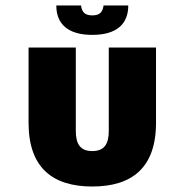

<svg xmlns="http://www.w3.org/2000/svg" viewBox="-20 -672 660 699"><path d="M376 -499V-195C376 -147 359 -122 316 -122C273 -122 256 -147 256 -195V-499H84V-225C84 -60 173 7 316 7C459 7 548 -60 548 -225V-499ZM357 -652C354 -630 345 -616 316 -616C287 -616 278 -630 275 -652H185C185 -585 227 -545 316 -545C405 -545 447 -585 447 -652Z"/></svg>

Font: Maven Pro
Style: Black
Weight: 900
Designer: Joe Prince
Foundry: Joe Prince
Version: Version 1.003